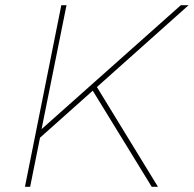

<svg xmlns="http://www.w3.org/2000/svg" viewBox="-20 -719 746 739"><path d="M706 -699 353 -384 588 0H564L337 -370L134 -189L96 0H76L216 -699H236L140 -222L676 -699Z"/></svg>

Font: TypoPRO Montserrat
Style: Italic
Weight: 250
Italic angle: -11.3°
Designer: Julieta Ulanovsky
Foundry: Julieta Ulanovsky
Version: Version 6.001